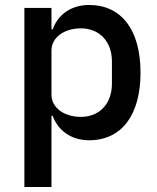

<svg xmlns="http://www.w3.org/2000/svg" viewBox="-20 -552 632 772"><path d="M78 200H187V-86H192C214 -25 269 12 338 12C469 12 545 -89 545 -260C545 -431 469 -532 338 -532C269 -532 214 -496 192 -434H187V-520H78ZM305 -82C239 -82 187 -118 187 -171V-349C187 -402 239 -438 305 -438C380 -438 430 -385 430 -305V-215C430 -135 380 -82 305 -82Z"/></svg>

Font: IBM Plex Thai Looped Medium
Style: Regular
Weight: 500
Designer: Mike Abbink, Paul van der Laan, Pieter van Rosmalen, Ben Mitchell, Mark Frömberg
Foundry: Bold Monday
Version: Version 1.0